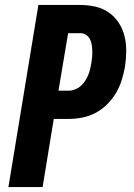

<svg xmlns="http://www.w3.org/2000/svg" viewBox="-20 -755 540 775"><path d="M152 0H14L135 -735H304Q336 -735 366 -728Q396 -721 420 -704Q444 -687 460 -662Q476 -637 483 -607.5Q490 -578 489.5 -546.5Q489 -515 484 -483Q479 -456 470.5 -429.5Q462 -403 447.5 -378.5Q433 -354 411.5 -333Q390 -312 365 -299Q340 -286 312.5 -280.5Q285 -275 258 -275H197ZM216 -389H258Q270 -389 283 -394Q296 -399 306 -408Q316 -417 323.5 -428.5Q331 -440 336 -452Q341 -464 344 -476.5Q347 -489 349 -502Q351 -514 352 -526.5Q353 -539 352.5 -551.5Q352 -564 350 -576Q348 -588 342.5 -598Q337 -608 327 -614.5Q317 -621 305 -621H255Z"/></svg>

Font: Iosevka Heavy
Style: Italic
Weight: 900
Italic angle: -9°
Monospace: yes
Designer: Belleve Invis
Foundry: Belleve Invis
Version: Version 32.5.0; ttfautohint (v1.8.4)